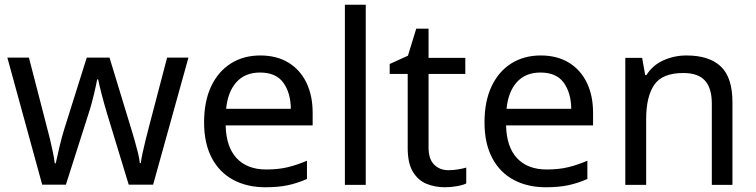

<svg xmlns="http://www.w3.org/2000/svg" viewBox="-20 -780 3191 810"><path d="M431 -303Q425 -324 419 -344.5Q413 -365 408.5 -383.5Q404 -402 400 -418Q396 -434 394 -445H390Q388 -434 384.5 -418Q381 -402 376.5 -383Q372 -364 366.5 -343.5Q361 -323 354 -302L258 -1H158L11 -537H102L176 -251Q184 -222 191 -192.5Q198 -163 203.5 -136.5Q209 -110 211 -91H215Q218 -103 222 -121Q226 -139 230.5 -159Q235 -179 240.5 -199Q246 -219 251 -235L346 -537H442L534 -235Q541 -212 548.5 -186Q556 -160 562 -135.5Q568 -111 570 -92H574Q576 -109 581.5 -134.5Q587 -160 594.5 -190.5Q602 -221 610 -251L685 -537H775L626 -1H523Z M1078 -546Q1147 -546 1196.5 -516Q1246 -486 1272.5 -431.5Q1299 -377 1299 -304V-251H932Q934 -160 978.5 -112.5Q1023 -65 1103 -65Q1154 -65 1193.5 -74.5Q1233 -84 1275 -102V-25Q1234 -7 1194 1.5Q1154 10 1099 10Q1023 10 964.5 -21Q906 -52 873.5 -113.5Q841 -175 841 -264Q841 -352 870.5 -415Q900 -478 953.5 -512Q1007 -546 1078 -546ZM1077 -474Q1014 -474 977.5 -433.5Q941 -393 934 -321H1207Q1206 -389 1175 -431.5Q1144 -474 1077 -474Z M1523 0H1435V-760H1523Z M1872 -62Q1892 -62 1913 -65.5Q1934 -69 1947 -73V-6Q1933 1 1907 5.5Q1881 10 1857 10Q1815 10 1779.5 -4.5Q1744 -19 1722 -55Q1700 -91 1700 -156V-468H1624V-510L1701 -545L1736 -659H1788V-536H1943V-468H1788V-158Q1788 -109 1811.5 -85.5Q1835 -62 1872 -62Z M2261 -546Q2330 -546 2379.5 -516Q2429 -486 2455.5 -431.5Q2482 -377 2482 -304V-251H2115Q2117 -160 2161.5 -112.5Q2206 -65 2286 -65Q2337 -65 2376.5 -74.5Q2416 -84 2458 -102V-25Q2417 -7 2377 1.5Q2337 10 2282 10Q2206 10 2147.5 -21Q2089 -52 2056.5 -113.5Q2024 -175 2024 -264Q2024 -352 2053.5 -415Q2083 -478 2136.5 -512Q2190 -546 2261 -546ZM2260 -474Q2197 -474 2160.5 -433.5Q2124 -393 2117 -321H2390Q2389 -389 2358 -431.5Q2327 -474 2260 -474Z M2876 -546Q2972 -546 3021 -499.5Q3070 -453 3070 -349V0H2983V-343Q2983 -408 2954 -440Q2925 -472 2863 -472Q2774 -472 2740 -422Q2706 -372 2706 -278V0H2618V-536H2689L2702 -463H2707Q2733 -505 2779 -525.5Q2825 -546 2876 -546Z"/></svg>

Font: Noto Sans Adlam Unjoined
Style: Regular
Weight: 400
Designer: Mark Jamra, Neil Patel
Foundry: JamraPatel LLC
Version: Version 3.001